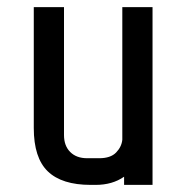

<svg xmlns="http://www.w3.org/2000/svg" viewBox="-20 -520 529 540"><path d="M329 -23Q296 0 249 0H235Q154 0 114.5 -38Q75 -76 75 -160V-500H160V-140Q160 -110 177.5 -92.5Q195 -75 225 -75H259Q291 -75 306.5 -91Q322 -107 324 -127V-500H409V0H329Z"/></svg>

Font: Share Tech
Style: Regular
Weight: 400
Designer: Ralph du Carrois
Foundry: Carrois Type Design
Version: Version 1.100